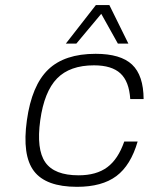

<svg xmlns="http://www.w3.org/2000/svg" viewBox="-20 -720 584 750"><path d="M465.3 -167H517.6Q490.7 -74.2 434.6 -32.2Q378.4 9.8 280.8 9.8Q159.2 9.8 112.5 -51.8Q65.9 -113.3 85 -250Q104 -386.2 168 -448Q231.9 -509.8 353.5 -509.8Q451.2 -509.8 495.8 -467.8Q540.5 -425.8 541 -333H488.8Q484.4 -401.9 450.4 -433.3Q416.5 -464.8 347.2 -464.8Q252.9 -464.8 202.9 -413.6Q152.8 -362.3 137.2 -250Q121.6 -136.7 157 -85.9Q192.4 -35.2 287.1 -35.2Q356.4 -35.2 398.9 -66.7Q441.4 -98.1 465.3 -167ZM481.4 -549.8H440.4L375.5 -666L278.3 -549.8H237.3L354.5 -700.2H407.2Z"/></svg>

Font: Fivo Sans Light
Style: Regular
Weight: 300
Designer: Alexander Slobzheninov
Foundry: Alexander Slobzheninov
Version: 1.0